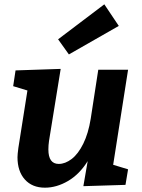

<svg xmlns="http://www.w3.org/2000/svg" viewBox="-20 -857 656 889"><path d="M573 -534 504 -94 573 -73 561 -1 366 5 386 -111Q348 -50 295 -19Q242 12 188 12Q129 12 95 -26Q61 -64 61 -129Q61 -142 65 -172L107 -438L41 -458L52 -531L261 -538L207 -205Q204 -184 204 -165Q204 -98 252 -98Q282 -98 312 -121Q342 -144 365.5 -191.5Q389 -239 400 -307L435 -534ZM530 -737 299 -605 249 -675 463 -837Z"/></svg>

Font: Bitter Pro
Style: Bold Italic
Weight: 700
Italic angle: -9°
Designer: Sol Matas, and Bitter project Authors
Foundry: Sol Matas
Version: Version 1.010